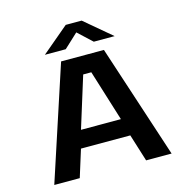

<svg xmlns="http://www.w3.org/2000/svg" viewBox="-127 -1023 1111 1143"><g transform="rotate(-15 428.5 -451.5)"><path d="M790 0H633L580.5 -168H276.5L224 0H67L296.5 -700H560.5ZM403.5 -591 305.5 -276H551.5L453.5 -591ZM213.5 -763 379.5 -903H477.5L643.5 -763H515L428.5 -843.5L342 -763Z"/></g></svg>

Font: Trispace SemiExpanded SemiBold
Style: Regular
Weight: 600
Width: 6
Designer: Tyler Finck
Foundry: Etcetera Type Company
Version: Version 1.210; ttfautohint (v1.8.3)